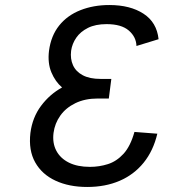

<svg xmlns="http://www.w3.org/2000/svg" viewBox="-20 -732 700 764"><path d="M327 12Q255 12 201 -13Q147 -38 120 -86Q93 -134 101 -203Q109 -265 143.5 -311Q178 -357 227 -384Q200 -407 184.5 -444Q169 -481 175 -530Q183 -590 215.5 -630.5Q248 -671 300 -691.5Q352 -712 415 -712Q498 -712 551 -677.5Q604 -643 611 -576L523 -549Q522 -585 492.5 -610.5Q463 -636 404 -636Q360 -636 330 -621Q300 -606 283.5 -582Q267 -558 263 -530Q259 -498 270.5 -472.5Q282 -447 309.5 -432.5Q337 -418 380 -418Q391 -418 402 -418Q413 -418 423 -418L413 -340Q402 -340 391 -340Q380 -340 369 -340Q318 -340 280 -321.5Q242 -303 220 -272Q198 -241 193 -203Q188 -163 204 -132.5Q220 -102 254 -85Q288 -68 338 -68Q375 -68 409.5 -79Q444 -90 471.5 -120Q499 -150 515 -207L606 -200Q590 -132 551.5 -84.5Q513 -37 456 -12.5Q399 12 327 12Z"/></svg>

Font: Inclusive Sans
Style: Italic
Weight: 400
Italic angle: -7°
Designer: Olivia King
Foundry: Olivia King
Version: Version 2.004